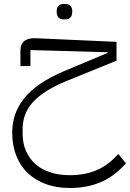

<svg xmlns="http://www.w3.org/2000/svg" viewBox="-20 -635 649 959"><path d="M328 304Q263 304 210.5 285Q158 266 120 230.5Q82 195 61.5 143.5Q41 92 41 27Q41 -19 55 -61.5Q69 -104 100 -143Q131 -182 180.5 -216Q230 -250 301 -280L518 -371V-374L132 -385V-305H82V-382Q82 -415 102 -430.5Q122 -446 160 -444L562 -426V-332L309 -229Q200 -184 146.5 -127Q93 -70 93 10V32Q93 81 110 119.5Q127 158 157.5 185Q188 212 231.5 226Q275 240 328 240Q403 240 461.5 215.5Q520 191 571 134L609 181Q551 246 483 275Q415 304 328 304ZM298 -538Q282 -538 272.5 -547.5Q263 -557 263 -577Q263 -597 272.5 -606Q282 -615 298 -615H306Q322 -615 331.5 -606Q341 -597 341 -577Q341 -557 331.5 -547.5Q322 -538 306 -538Z"/></svg>

Font: IBM Plex Sans Arabic Light
Style: Regular
Weight: 300
Designer: Mike Abbink, Paul van der Laan, Pieter van Rosmalen, Wael Morcos, Khajak Apelian
Foundry: Bold Monday
Version: Version 1.2